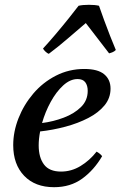

<svg xmlns="http://www.w3.org/2000/svg" viewBox="-20 -767 502 799"><path d="M440 -398Q440 -359 415 -328.5Q390 -298 347.5 -276Q305 -254 253 -240Q201 -226 147 -220Q141 -189 141 -162Q141 -112 163 -82.5Q185 -53 234 -53Q277 -53 315 -76Q353 -99 382 -136Q398 -127 405 -117Q371 -59 322 -23.5Q273 12 205 12Q126 12 80.5 -35.5Q35 -83 35 -163Q35 -219 57 -275Q79 -331 118.5 -377.5Q158 -424 212.5 -452Q267 -480 331 -480Q387 -480 413.5 -458Q440 -436 440 -398ZM155 -255Q202 -261 245.5 -277.5Q289 -294 317 -321.5Q345 -349 345 -389Q345 -411 335 -424.5Q325 -438 303 -438Q272 -438 243 -411.5Q214 -385 191 -343Q168 -301 155 -255ZM462 -559Q456 -553 449 -550Q442 -547 434 -545Q410 -577 384 -610Q358 -643 337 -671Q303 -642 263 -607.5Q223 -573 183 -543Q177 -545 169.5 -552Q162 -559 159 -565Q183 -591 211 -624Q239 -657 265 -689.5Q291 -722 307 -743Q324 -747 350 -747Q376 -747 392 -743Q401 -717 413 -684Q425 -651 438 -618Q451 -585 462 -559Z"/></svg>

Font: Castoro
Style: Italic
Weight: 400
Italic angle: -11°
Designer: John Hudson with Paul Hanslow, assisted by Kaja Sojewska.
Foundry: Tiro Typeworks Ltd.
Version: Version 2.04